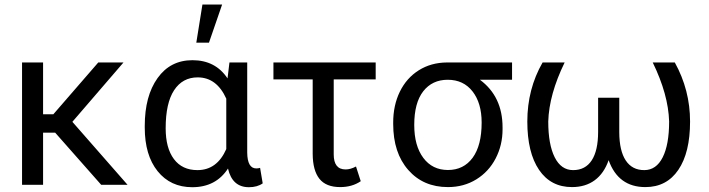

<svg xmlns="http://www.w3.org/2000/svg" viewBox="-20 -798 3061 829"><path d="M218.3 -225.1H166V0H75.2V-528.3H166V-304.7H210.4L404.3 -528.3H513.2L292.5 -272L530.8 0H417Z M1047.4 -528.3V-139.2Q1048.3 -70.8 1086.4 -70.8Q1095.7 -70.8 1103 -73.2L1114.3 -6.3Q1090.8 10.3 1054.7 10.3Q982.9 10.3 964.4 -70.3Q912.1 10.3 810.1 10.3Q716.3 10.3 660.6 -58.8Q605 -127.9 605 -247.1V-254.4Q605 -383.3 660.2 -460.7Q715.3 -538.1 811 -538.1Q910.2 -538.1 962.4 -459.5L970.7 -528.3ZM695.3 -244.1Q695.3 -158.7 731 -111.1Q766.6 -63.5 832.5 -63.5Q917 -63.5 957 -154.3V-372.1Q915.5 -463.9 833.5 -463.9Q768.1 -463.9 731.7 -408.4Q695.3 -353 695.3 -244.1ZM854 -778.3H939L882.3 -613.8H827.6Z M1602.1 -455.1H1420.9V-131.3Q1420.9 -66.4 1472.2 -66.4Q1493.2 -66.4 1517.1 -79.1L1537.6 -15.6Q1500.5 9.8 1448.7 9.8Q1387.7 9.8 1359.1 -26.1Q1330.6 -62 1330.1 -133.3V-455.1H1160.6V-528.3H1602.1Z M2190.9 -453.6H2052.2Q2149.9 -381.3 2149.9 -248V-239.7Q2149.9 -171.4 2120.1 -114Q2090.3 -56.6 2036.4 -23.4Q1982.4 9.8 1914.1 9.8Q1807.6 9.8 1742.7 -64.2Q1677.7 -138.2 1677.7 -262.7V-269Q1677.7 -343.3 1706.5 -402.3Q1735.4 -461.4 1788.3 -494.6Q1841.3 -527.8 1909.7 -528.3H2190.9ZM1768.6 -258.3Q1768.6 -168.9 1807.6 -116.5Q1846.7 -64 1914.1 -64Q1981.9 -64 2020.8 -116.9Q2059.6 -169.9 2059.6 -269Q2059.6 -353 2020.3 -403.3Q1981 -453.6 1913.1 -453.6Q1846.2 -453.6 1807.4 -403.8Q1768.6 -354 1768.6 -258.3Z M2418 -528.3Q2350.6 -390.1 2347.2 -273.4Q2347.2 -174.3 2375 -118.9Q2402.8 -63.5 2454.6 -63.5Q2507.3 -63.5 2534.9 -105.7Q2562.5 -147.9 2562.5 -229V-376H2653.8V-226.6Q2654.3 -146.5 2681.9 -105Q2709.5 -63.5 2761.7 -63.5Q2813.5 -63.5 2841.3 -118.7Q2869.1 -173.8 2869.1 -273.4Q2865.7 -390.1 2798.3 -528.3H2893.6Q2959.5 -409.2 2959.5 -273.4Q2959.5 -139.2 2908.9 -64.7Q2858.4 9.8 2766.6 9.8Q2649.4 9.8 2607.9 -106.4Q2587.9 -49.3 2547.9 -19.8Q2507.8 9.8 2449.7 9.8Q2357.9 9.8 2307.4 -64.7Q2256.8 -139.2 2256.8 -273.4Q2256.8 -413.6 2322.8 -528.3Z"/></svg>

Font: APIMedia Roboto
Style: Regular
Weight: 400
Designer: Google
Version: Version 2.137; 2017